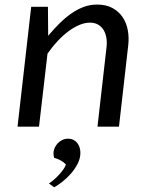

<svg xmlns="http://www.w3.org/2000/svg" viewBox="-20 -547 648 829"><path d="M439.9 -342.8Q442.4 -363.3 439.5 -382.6Q436.5 -401.9 427.7 -416.7Q418.9 -431.6 404.1 -440.4Q389.2 -449.2 368.2 -449.2Q346.2 -449.2 322.5 -439.2Q298.8 -429.2 275.1 -411.6Q251.5 -394 228.5 -369.4Q205.6 -344.7 185.1 -315.4L148.4 0H55.7L114.7 -517.6H187L188 -392.6Q211.4 -420.4 235.8 -444.8Q260.3 -469.2 286.1 -487.5Q312 -505.9 340.1 -516.6Q368.2 -527.3 399.4 -527.3Q438 -527.3 465.3 -512.5Q492.7 -497.6 509.3 -473.1Q525.9 -448.7 531.7 -417Q537.6 -385.3 533.7 -351.6L493.7 0H400.9ZM191.4 245.1Q202.6 237.8 214.6 227.3Q226.6 216.8 236.8 205.3Q247.1 193.8 254.6 182.9Q262.2 171.9 264.6 163.1Q260.7 158.7 255.1 154.3Q249.5 149.9 242.4 146Q235.4 142.1 228 139.2Q220.7 136.2 213.9 134.8Q212.4 130.9 211.7 125Q210.9 119.1 210.9 114.3Q210.9 104.5 215.3 93.5Q219.7 82.5 227.8 73.2Q235.8 64 247.8 57.9Q259.8 51.8 274.4 51.8Q286.6 51.8 296.6 56.6Q306.6 61.5 313.2 69.8Q319.8 78.1 323.5 89.1Q327.1 100.1 327.1 112.8Q327.1 136.7 315.4 159.7Q303.7 182.6 286.4 202.4Q269 222.2 249.5 237.5Q230 252.9 213.9 261.7Z"/></svg>

Font: Proza Libre
Style: Italic
Weight: 400
Designer: Jasper de Waard
Foundry: Jasper de Waard
Version: Version 1.000; ttfautohint (v1.4.1.8-43bc)